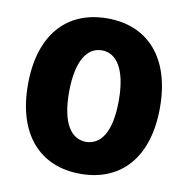

<svg xmlns="http://www.w3.org/2000/svg" viewBox="-81 -796 865 884"><g transform="rotate(10 351.5 -353.5)"><path d="M351.6 9.8C542 9.8 660.2 -121.1 660.2 -353.5C660.2 -585 542 -716.8 351.6 -716.8C161.1 -716.8 43 -585.9 43 -353.5C43 -122.1 161.1 9.8 351.6 9.8ZM351.6 -139.6C283.2 -140.6 235.4 -203.1 235.4 -353.5C236.3 -500 283.2 -567.4 351.6 -567.4C419.9 -567.4 467.8 -500 467.8 -353.5C467.8 -203.1 419.9 -140.6 351.6 -139.6Z"/></g></svg>

Font: Pretendard Black
Style: Regular
Weight: 900
Designer: Base glyphs from Inter by Rasmus Andersson; Hangeul glyphs from Noto Sans CJK(Source Han Sans) by Jang Soo-young and Kan
Foundry: Kil Hyung-jin
Version: Version 1.309;Glyphs 3.2 (3225)